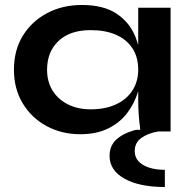

<svg xmlns="http://www.w3.org/2000/svg" viewBox="-20 -528 763 771"><path d="M642 223Q540 223 480 189.5Q420 156 420 98Q420 58 446 33.5Q472 9 516 -4Q525 -7 534 -7Q538 -7 543 -6Q543 -11 542 -20Q539 -39 537 -69Q535 -99 535 -128V-162Q534 -160 534 -159Q520 -113 491 -74.5Q462 -36 415 -12.5Q368 11 302 11Q228 11 167.5 -21.5Q107 -54 71.5 -112.5Q36 -171 36 -248Q36 -327 72 -385Q108 -443 169.5 -475.5Q231 -508 309 -508Q395 -508 447.5 -473.5Q500 -439 524 -380Q530 -364 535 -348V-497H665V0H615Q574 7 547.5 26Q521 45 521 79Q521 103 536 119.5Q551 136 578.5 145Q606 154 642 154ZM344 -89Q403 -89 446 -109Q489 -129 512 -165Q535 -201 535 -248Q535 -299 511.5 -334.5Q488 -370 445.5 -388.5Q403 -407 344 -407Q261 -407 215 -363.5Q169 -320 169 -248Q169 -200 191 -164.5Q213 -129 252.5 -109Q292 -89 344 -89Z"/></svg>

Font: Syne Modified
Style: Bold
Weight: 700
Designer: Lucas Descroix
Foundry: Bonjour Monde
Version: Version 2.200